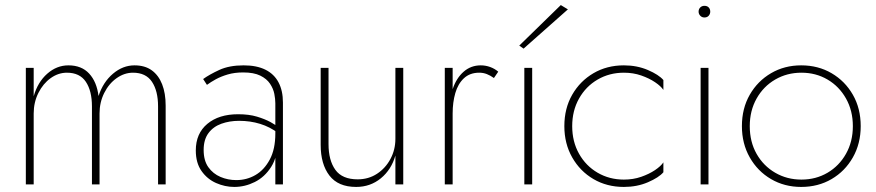

<svg xmlns="http://www.w3.org/2000/svg" viewBox="-20 -728 3460 758"><path d="M634 -311Q634 -360 620 -395.5Q606 -431 579 -450.5Q552 -470 511 -470Q465 -470 426 -437Q387 -404 369 -349Q362 -405 332 -437.5Q302 -470 250 -470Q204 -470 166.5 -437Q129 -404 113 -348V-460H82V0H113V-280Q113 -324 131.5 -361Q150 -398 180 -419.5Q210 -441 244 -441Q295 -441 319 -405Q343 -369 343 -308V0H373V-280Q373 -324 391.5 -361Q410 -398 440.5 -419.5Q471 -441 505 -441Q556 -441 580 -405Q604 -369 604 -308V0H634Z M784 -136Q784 -177 803 -202.5Q822 -228 854 -239.5Q886 -251 924 -251Q968 -251 1007 -239Q1046 -227 1079 -202V-225Q1070 -234 1048 -246Q1026 -258 994.5 -267.5Q963 -277 920 -277Q844 -277 798.5 -239Q753 -201 753 -134Q753 -85 775.5 -53Q798 -21 833 -5.5Q868 10 905 10Q947 10 986 -9.5Q1025 -29 1050.5 -69Q1076 -109 1076 -169L1067 -201Q1067 -139 1045 -98Q1023 -57 988.5 -37Q954 -17 913 -17Q880 -17 850.5 -29.5Q821 -42 802.5 -68Q784 -94 784 -136ZM797 -393Q812 -404 832 -415Q852 -426 879 -434Q906 -442 940 -442Q982 -442 1007.5 -429.5Q1033 -417 1046 -397.5Q1059 -378 1063 -357.5Q1067 -337 1067 -320V0H1097V-323Q1097 -370 1079.5 -403Q1062 -436 1027.5 -453Q993 -470 942 -470Q885 -470 846 -452Q807 -434 782 -416Z M1277 -159V-460H1246V-156Q1246 -80 1280.5 -35Q1315 10 1386 10Q1442 10 1483.5 -24Q1525 -58 1541 -114V0H1572V-460H1541V-180Q1541 -137 1521.5 -100.5Q1502 -64 1468.5 -42Q1435 -20 1392 -20Q1331 -20 1304 -57.5Q1277 -95 1277 -159Z M1767 -460H1736V0H1767ZM1930 -420 1947 -445Q1933 -457 1915 -463.5Q1897 -470 1878 -470Q1839 -470 1810.5 -445Q1782 -420 1767.5 -377.5Q1753 -335 1753 -280H1767Q1767 -324 1777.5 -360.5Q1788 -397 1811.5 -419Q1835 -441 1872 -441Q1888 -441 1902 -435.5Q1916 -430 1930 -420Z M2050 -460V0H2081V-460ZM2222 -691 2194 -708 2030 -548 2047 -536Z M2239 -230Q2239 -291 2266 -339Q2293 -387 2339.5 -414Q2386 -441 2443 -441Q2480 -441 2511.5 -430Q2543 -419 2566 -403.5Q2589 -388 2599 -373V-412Q2581 -433 2538 -451.5Q2495 -470 2443 -470Q2376 -470 2323 -439Q2270 -408 2239 -354Q2208 -300 2208 -230Q2208 -161 2239 -106.5Q2270 -52 2323 -21Q2376 10 2443 10Q2495 10 2538 -8.5Q2581 -27 2599 -48V-87Q2589 -72 2566 -56.5Q2543 -41 2511.5 -30Q2480 -19 2443 -19Q2386 -19 2339.5 -46Q2293 -73 2266 -121Q2239 -169 2239 -230Z M2738 -682Q2738 -673 2744.5 -666Q2751 -659 2761 -659Q2772 -659 2778 -666Q2784 -673 2784 -682Q2784 -692 2778 -698.5Q2772 -705 2761 -705Q2751 -705 2744.5 -698.5Q2738 -692 2738 -682ZM2746 -460V0H2777V-460Z M2909 -230Q2909 -161 2940 -106.5Q2971 -52 3024 -21Q3077 10 3143 10Q3210 10 3263 -21Q3316 -52 3347 -106.5Q3378 -161 3378 -230Q3378 -300 3347 -354Q3316 -408 3263 -439Q3210 -470 3143 -470Q3077 -470 3024 -439Q2971 -408 2940 -354Q2909 -300 2909 -230ZM2940 -230Q2940 -291 2967 -339Q2994 -387 3040.5 -414Q3087 -441 3144 -441Q3201 -441 3247 -414Q3293 -387 3320 -339Q3347 -291 3347 -230Q3347 -169 3320 -121Q3293 -73 3247 -46Q3201 -19 3144 -19Q3087 -19 3040.5 -46Q2994 -73 2967 -120.5Q2940 -168 2940 -230Z"/></svg>

Font: Jost ExtraLight
Style: Regular
Weight: 250
Version: Version 3.710